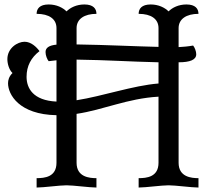

<svg xmlns="http://www.w3.org/2000/svg" viewBox="-20 -840 959 860"><path d="M99 -496C99 -544 119 -582 157 -611C143 -630 119 -653 90 -653C59 -653 13 -625 13 -575C13 -554 21 -527 36 -513C20 -497 16 -481 16 -467C16 -417 65 -327 233 -324V-111C233 -47 180 -42 144 -42V0C175 0 247 -10 278 -10C309 -10 381 0 412 0V-42C380 -42 323 -47 323 -111V-330C444 -348 550 -399 690 -407V-111C690 -47 637 -42 601 -42V0C632 0 704 -10 735 -10C766 -10 838 0 869 0V-42C837 -42 780 -47 780 -111V-561C831 -561 859 -572 859 -597C859 -610 852 -628 845 -636C823 -632 800 -630 780 -629V-714C780 -755 815 -778 869 -778C869 -801 855 -820 815 -820C780 -820 752 -806 735 -789C718 -806 690 -820 655 -820C615 -820 601 -801 601 -778C657 -778 690 -755 690 -714V-630C592 -632 459 -639 323 -641V-714C323 -755 358 -778 412 -778C412 -801 398 -820 358 -820C323 -820 295 -806 278 -789C261 -806 233 -820 198 -820C158 -820 144 -801 144 -778C200 -778 233 -755 233 -714V-640C200 -637 184 -626 184 -607C184 -592 191 -574 198 -566L233 -570V-385C128 -390 99 -445 99 -496ZM323 -573C464 -571 555 -564 690 -561V-466C576 -457 439 -409 323 -391Z"/></svg>

Font: Milonga
Style: Regular
Weight: 400
Designer: Pablo Impallari, Brenda Gallo, Rodrigo Fuenzalida
Foundry: Pablo Impallari, Brenda Gallo, Rodrigo Fuenzalida
Version: Version 1.000